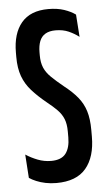

<svg xmlns="http://www.w3.org/2000/svg" viewBox="-50 -682 410 726"><g transform="rotate(-5 155.5 -319.0)"><path d="M135 9.5Q113 9.5 93.8 5.5Q74.5 1.5 59 -5Q43.5 -11.5 32.5 -19L26.5 -108Q47 -94.5 71.5 -85Q96 -75.5 122.5 -75.5Q161 -75.5 177.8 -97.2Q194.5 -119 194.5 -158.5V-181Q194.5 -209 187 -228Q179.5 -247 164 -263Q148.5 -279 124.5 -298Q92 -324.5 69.8 -349.5Q47.5 -374.5 36.2 -405.2Q25 -436 25 -478V-495Q25 -567.5 59 -608Q93 -648.5 161 -648.5Q195.5 -648.5 221.2 -639.8Q247 -631 264 -618.5L270 -533.5Q252.5 -547 231 -556.5Q209.5 -566 181.5 -566Q158 -566 143 -557.2Q128 -548.5 121 -531Q114 -513.5 114 -488V-477Q114 -449 122.5 -429.5Q131 -410 148.8 -392.8Q166.5 -375.5 194 -353Q226 -328 245.5 -304.2Q265 -280.5 274.2 -251Q283.5 -221.5 283.5 -178.5V-154Q283.5 -76.5 247.2 -33.5Q211 9.5 135 9.5Z"/></g></svg>

Font: Anek Latin Condensed Medium
Style: Regular
Weight: 500
Width: 3
Designer: Yesha Goshar
Foundry: Ek Type
Version: Version 1.003